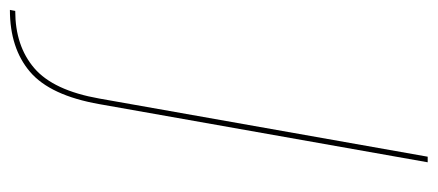

<svg xmlns="http://www.w3.org/2000/svg" viewBox="-418 -371 862 378"><g transform="rotate(90 13.0 -182.0)"><path d="M-156.5 229.5Q-81 229.5 -34.5 189.8Q12 150 29 53.5L143.5 -593H132.5L18 53.5Q2 144 -41.8 181.5Q-85.5 219 -154.5 219Z"/></g></svg>

Font: Anybody UltraCondensed Thin Thin
Style: Italic
Weight: 250
Italic angle: -10°
Version: Version 1.111